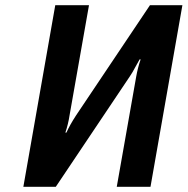

<svg xmlns="http://www.w3.org/2000/svg" viewBox="-20 -720 723 740"><path d="M193 -700H323L248 -275Q243 -242 232 -209H236Q249 -238 273 -275L558 -700H683L560 0H430L505 -425Q511 -459 522 -491H518L508 -473Q487 -434 480 -425L195 0H70Z"/></svg>

Font: Scada
Style: Bold Italic
Weight: 700
Italic angle: -10°
Version: Version 4.000